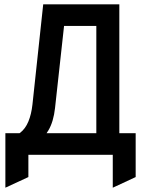

<svg xmlns="http://www.w3.org/2000/svg" viewBox="-20 -720 656 893"><path d="M428 0V-599.5H251L264.5 -700H535V0ZM75 -14.5 13 -82.5Q49 -83.5 73.5 -102.2Q98 -121 112 -154.8Q126 -188.5 131 -234.5L181 -700H289L236 -218Q229 -154 205.2 -113.8Q181.5 -73.5 153.2 -52Q125 -30.5 102.5 -22.5Q80 -14.5 75 -14.5ZM5 153V-100.5H611V103.5L504.5 153V0H112V103.5Z"/></svg>

Font: Overpass Mono SemiBold
Style: Regular
Weight: 600
Monospace: yes
Designer: Delve Withrington, Dave Bailey
Foundry: Delve Fonts LLC
Version: Version 4.000